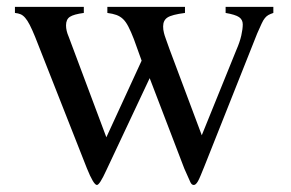

<svg xmlns="http://www.w3.org/2000/svg" viewBox="-20 -522 845 558"><path d="M774.4 -502V-484.4Q765.6 -481.4 760.3 -478.5Q754.9 -475.6 750 -469.7Q745.1 -463.9 740.2 -453.1Q735.4 -442.4 727.5 -424.8L574.2 -39.1Q567.4 -22.5 563 -11.7Q558.6 -1 555.2 4.9Q551.8 10.7 548.8 13.2Q545.9 15.6 543 15.6Q537.1 15.6 533.2 7.3Q529.3 -1 515.6 -32.2L415 -294.9L289.1 -27.3Q269.5 15.6 261.7 15.6Q252 15.6 232.4 -33.2L82 -415Q73.2 -436.5 66.4 -449.7Q59.6 -462.9 53.2 -470.2Q46.9 -477.5 40 -480.5Q33.2 -483.4 23.4 -484.4V-502H223.6V-484.4Q194.3 -480.5 183.1 -473.1Q171.9 -465.8 171.9 -448.2Q171.9 -432.6 179.7 -415L289.1 -123L391.6 -345.7L369.1 -408.2Q360.4 -430.7 353 -444.8Q345.7 -459 337.4 -466.8Q329.1 -474.6 318.4 -478.5Q307.6 -482.4 292 -484.4V-502H517.6V-484.4Q479.5 -479.5 466.8 -471.2Q454.1 -462.9 454.1 -445.3Q454.1 -439.5 454.6 -436Q455.1 -432.6 456.5 -426.3Q458 -419.9 461.9 -409.2Q465.8 -398.4 472.7 -378.9L566.4 -128.9L667 -377Q676.8 -399.4 681.2 -418.5Q685.5 -437.5 685.5 -451.2Q685.5 -464.8 674.8 -472.2Q664.1 -479.5 635.7 -484.4V-502Z"/></svg>

Font: BabelStone Tibetan Slim
Style: Regular
Weight: 400
Designer: Christopher J. Fynn
Foundry: BabelStone
Version: Version 10.011 October 1, 2023